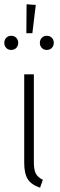

<svg xmlns="http://www.w3.org/2000/svg" viewBox="-20 -869 278 896"><path d="M138 -112Q138 -76 147.5 -58.5Q157 -41 180 -30L167 7Q126 -7 109.5 -33Q93 -59 93 -109V-522H138ZM104 -849 147 -846 131 -714H103ZM65 -669Q65 -655 56 -645.5Q47 -636 32 -636Q18 -636 9 -645.5Q0 -655 0 -669Q0 -683 9 -692.5Q18 -702 32 -702Q47 -702 56 -692.5Q65 -683 65 -669ZM231 -669Q231 -655 222 -645.5Q213 -636 198 -636Q184 -636 175 -645.5Q166 -655 166 -669Q166 -683 175 -692.5Q184 -702 198 -702Q213 -702 222 -692.5Q231 -683 231 -669Z"/></svg>

Font: Fira Sans Condensed ExtraLight
Style: Regular
Weight: 275
Width: 3
Designer: Carrois Corporate & Edenspiekermann AG
Foundry: Carrois Corporate GbR & Edenspiekermann AG
Version: Version 4.203